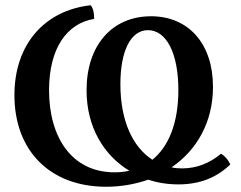

<svg xmlns="http://www.w3.org/2000/svg" viewBox="-20 -703 919 732"><path d="M858 -76C851 -92 839 -107 823 -117C778 -80 729 -61 674 -61C661 -61 647 -62 634 -65C731 -131 792 -238 792 -372C792 -536 699 -641 556 -641C407 -641 310 -530 310 -359C310 -218 376 -111 473 -52C455 -48 436 -46 417 -46C254 -46 167 -179 167 -359C167 -519 235 -614 339 -631C339 -652 336 -670 326 -683C152 -664 35 -536 35 -340C35 -130 169 9 385 9C442 9 496 -1 545 -18C581 -6 620 0 660 0C742 0 806 -26 858 -76ZM439 -382C439 -508 478 -588 544 -588C614 -588 660 -501 660 -360C660 -234 623 -144 561 -94C488 -141 439 -239 439 -382Z"/></svg>

Font: Vollkorn Semibold
Style: Regular
Weight: 600
Designer: Friedrich Althausen
Foundry: Friedrich Althausen
Version: Version 4.015;PS 004.015;hotconv 1.0.88;makeotf.lib2.5.64775